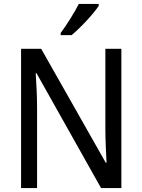

<svg xmlns="http://www.w3.org/2000/svg" viewBox="-20 -964 730 984"><path d="M486 -934V-944H384C361 -899 323 -838 291 -795V-784H347C391 -820 461 -895 486 -934ZM602 0V-714H520V-302C520 -247 524 -172 526 -130H522L191 -714H88V0H170V-413C170 -475 166 -539 163 -589H167L498 0Z"/></svg>

Font: Noto Sans Lao UI SemCond
Style: Regular
Weight: 400
Width: 4
Designer: Monotype Design Team
Foundry: Monotype Imaging Inc.
Version: Version 2.000